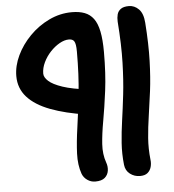

<svg xmlns="http://www.w3.org/2000/svg" viewBox="-63 -776 996 1099"><g transform="rotate(-5 435.0 -226.0)"><path d="M439.8 265.4Q415.4 265.4 394.7 251.2Q374 237 365.2 214.2Q347 162.6 349.6 97.3Q352.2 32 364.3 -51.8Q376.4 -135.6 388 -242.3Q399.6 -349 399.6 -484.2Q399.6 -507.8 397.2 -522.4Q394.8 -537 389.9 -544.5Q385 -552 377.1 -554.9Q369.2 -557.8 359 -557.8Q333.8 -557.8 305.4 -541.6Q277 -525.4 252.3 -499Q227.6 -472.6 212.1 -440.1Q196.6 -407.6 196.6 -376Q196.6 -354.6 220.6 -332.7Q244.6 -310.8 299.4 -292.3Q354.2 -273.8 447.4 -263.2Q468.6 -261.2 484 -248.4Q499.4 -235.6 506.8 -216.7Q514.2 -197.8 510.6 -178.4Q504.6 -147.8 479.4 -132.4Q454.2 -117 422.8 -121.4Q303.2 -139.2 217.8 -171.5Q132.4 -203.8 87.1 -254.1Q41.8 -304.4 41.8 -375Q41.8 -433.4 70 -492.8Q98.2 -552.2 147 -601.9Q195.8 -651.6 258.7 -681.8Q321.6 -712 390.2 -712Q432.6 -712 463.4 -700.3Q494.2 -688.6 514.3 -661.5Q534.4 -634.4 544 -587.2Q553.6 -540 553.6 -469Q553.6 -343.8 541.1 -247.2Q528.6 -150.6 515.2 -76.6Q501.8 -2.6 497.9 55.5Q494 113.6 511.2 161.8Q520 185.6 516.5 209.7Q513 233.8 494.9 249.6Q476.8 265.4 439.8 265.4ZM697.8 256.2Q665.8 256.2 640.7 237.2Q615.6 218.2 611.8 184.6Q604.8 120.2 609.1 59.1Q613.4 -2 622.9 -68.6Q632.4 -135.2 641.8 -215.7Q651.2 -296.2 654.2 -398.8Q657.2 -501.4 647 -635.2Q645.8 -657.6 650.7 -676.3Q655.6 -695 671.6 -706.7Q687.6 -718.4 718.4 -718.4Q750.4 -718.4 775.1 -693.7Q799.8 -669 803.6 -615.2Q812.6 -491.8 809.6 -395.7Q806.6 -299.6 796.8 -223Q787 -146.4 777.2 -81.4Q767.4 -16.4 762.8 43.7Q758.2 103.8 765.2 168.6Q768 190 762.4 210.2Q756.8 230.4 741.5 243.3Q726.2 256.2 697.8 256.2Z"/></g></svg>

Font: Shantell Sans Light
Style: Regular
Weight: 300
Designer: Stephen Nixon, Anya Danilova, Shantell Martin
Foundry: Arrow Type
Version: Version 1.011;[c5ecc13dd]